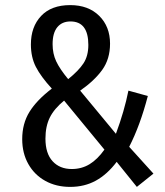

<svg xmlns="http://www.w3.org/2000/svg" viewBox="-20 -720 646 752"><path d="M411 -549Q411 -489 380.5 -446.5Q350 -404 294 -365L434 -196Q467 -285 483 -365L559 -344Q529 -229 486 -145L581 -40L516 12L437 -86Q400 -37 355.5 -12.5Q311 12 255 12Q200 12 157.5 -11.5Q115 -35 91 -77.5Q67 -120 67 -175Q67 -236 95.5 -282Q124 -328 183 -373Q140 -420 120.5 -458Q101 -496 101 -546Q101 -615 141 -657.5Q181 -700 255 -700Q326 -700 368.5 -658Q411 -616 411 -549ZM186 -547Q186 -510 200 -480Q214 -450 247 -410Q288 -443 307 -472Q326 -501 326 -544Q326 -636 256 -636Q223 -636 204.5 -613.5Q186 -591 186 -547ZM158 -177Q158 -119 186 -88.5Q214 -58 261 -58Q300 -58 331 -77Q362 -96 389 -134L231 -326Q192 -294 175 -259.5Q158 -225 158 -177Z"/></svg>

Font: Fira Sans Extra Condensed
Style: Regular
Weight: 400
Width: 1
Designer: Carrois Corporate & Edenspiekermann AG
Foundry: Carrois Corporate GbR & Edenspiekermann AG
Version: Version 4.203